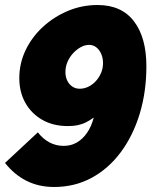

<svg xmlns="http://www.w3.org/2000/svg" viewBox="-49 -591 643 766"><path d="M167 155Q249 155 316.5 118.5Q384 82 433 16Q482 -50 508.5 -137.5Q535 -225 535 -327Q535 -441 485.5 -506Q436 -571 340 -571Q278 -571 222 -547.5Q166 -524 122 -483.5Q78 -443 53 -390.5Q28 -338 28 -279Q28 -224 52 -181Q76 -138 119.5 -113Q163 -88 222 -88Q243 -88 260.5 -91.5Q278 -95 294 -103Q310 -111 325 -122Q316 -87 298.5 -61.5Q281 -36 257.5 -22.5Q234 -9 205 -9Q174 -9 148 -23Q122 -37 102 -63L-29 59Q8 106 57 130.5Q106 155 167 155ZM269 -237Q252 -237 239 -246Q226 -255 219 -270Q212 -285 212 -304Q212 -325 220.5 -344.5Q229 -364 243 -379Q257 -394 273.5 -403Q290 -412 306 -412Q323 -412 335.5 -402Q348 -392 355 -375.5Q362 -359 362 -339Q362 -318 354 -299.5Q346 -281 333 -267Q320 -253 303.5 -245Q287 -237 269 -237Z"/></svg>

Font: Raleway Thin Black
Style: Italic
Weight: 900
Italic angle: -12°
Version: Version 4.026